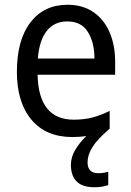

<svg xmlns="http://www.w3.org/2000/svg" viewBox="-20 -566 550 807"><path d="M348 116Q348 162 393 162Q407 162 417.5 160Q428 158 435 156V212Q423 216 409 218.5Q395 221 377 221Q326 221 302 196.5Q278 172 278 127Q278 93 298 61Q318 29 343 6Q316 10 284 10Q173 10 112 -63Q51 -136 51 -264Q51 -398 108 -472Q165 -546 264 -546Q327 -546 372 -515.5Q417 -485 440.5 -430.5Q464 -376 464 -306V-252H138Q142 -63 290 -63Q333 -63 368 -72Q403 -81 441 -100V-25Q388 20 368 53Q348 86 348 116ZM263 -476Q208 -476 176.5 -436Q145 -396 139 -320H377Q377 -387 349.5 -431.5Q322 -476 263 -476Z"/></svg>

Font: Noto Sans Hebrew SemiCondensed
Style: Regular
Weight: 400
Width: 4
Designer: Monotype Design Team
Foundry: Monotype Imaging Inc.
Version: Version 2.004; ttfautohint (v1.8.4.7-5d5b)